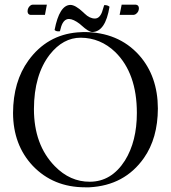

<svg xmlns="http://www.w3.org/2000/svg" viewBox="-20 -796 735 826"><path d="M503.4 -775.9H564.5Q576.7 -774.4 577.6 -761.2Q577.6 -744.1 563.5 -734.9Q558.6 -732.4 554.7 -731.9H494.6ZM173.3 -731.9H111.3Q99.1 -733.4 98.6 -747.1Q98.6 -763.7 112.3 -773.4Q116.7 -775.9 120.6 -775.9H181.6ZM388.2 -716.3Q408.2 -716.3 418.9 -744.1Q423.3 -756.3 428.2 -773.9Q441.9 -774.9 451.2 -767.1Q433.6 -659.2 377 -658.2Q361.8 -658.2 329.6 -687.5Q325.2 -691.4 322.8 -693.4Q295.9 -713.9 276.9 -714.4Q253.9 -714.4 243.2 -681.6Q240.2 -672.9 237.8 -661.6Q222.2 -659.2 214.8 -667Q235.4 -773.9 282.7 -774.9Q304.2 -774.9 337.4 -743.7Q341.8 -739.3 344.2 -737.3Q365.7 -716.3 388.2 -716.3ZM327.1 -633.8Q251.5 -633.8 194.3 -561.5Q126.5 -474.1 126 -327.1Q126 -172.9 215.8 -81.1Q281.7 -13.7 366.2 -14.2Q459.5 -14.2 517.6 -105.5Q568.8 -188 568.8 -310.1Q568.8 -480.5 476.1 -571.8Q412.1 -633.3 327.1 -633.8ZM659.2 -329.1Q658.7 -201.2 599.1 -116.2Q516.1 2 364.3 9.8Q355 10.3 346.2 9.8Q209.5 9.8 121.1 -82.5Q36.6 -172.4 36.1 -310.1Q36.6 -445.3 102.5 -536.1Q182.1 -645.5 313 -656.7Q326.7 -657.7 339.8 -658.2Q488.8 -658.2 578.1 -559.1Q658.7 -468.8 659.2 -329.1Z"/></svg>

Font: Linux Libertine Display O
Style: Regular
Weight: 400
Designer: Philipp H. Poll
Foundry: Philipp H. Poll
Version: Version 5.0.9